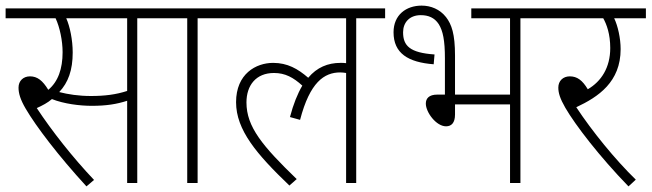

<svg xmlns="http://www.w3.org/2000/svg" viewBox="-20 -652 2321 684"><path d="M469 -587H572V-622H0V-587H178C193 -555 203 -507 203 -466C203 -407 187 -361 152 -332C132 -365 113 -380 87 -380C63 -380 46 -364 46 -340C46 -320 52 -298 72 -264C109 -201 188 -97 288 12L315 -11C240 -90 165 -185 111 -267C131 -276 150 -286 165 -299C208 -282 264 -275 307 -275C359 -275 396 -281 433 -293V0H469ZM304 -310C260 -310 222 -316 191 -324C223 -358 239 -402 239 -465C239 -510 229 -558 216 -587H433V-328C393 -315 353 -310 304 -310Z M684 -587H787V-622H559V-587H647V0H684Z M773 -587H1213V-427C1207 -428 1200 -428 1193 -428C1148 -428 1109 -412 1078 -375C1041 -407 1004 -428 953 -428C892 -428 821 -389 821 -288C821 -189 894 -103 1011 9L1037 -14C915 -132 858 -200 858 -287C858 -348 892 -392 956 -392C996 -392 1025 -376 1057 -347C1040 -318 1025 -281 1013 -235L1049 -225C1084 -359 1135 -394 1192 -394C1200 -394 1207 -393 1213 -392V0H1249V-587H1352V-622H773Z M1482 -632C1427 -632 1382 -599 1382 -537C1382 -462 1434 -430 1525 -423L1528 -458C1440 -464 1416 -489 1416 -537C1416 -571 1438 -598 1479 -598C1506 -598 1528 -589 1543 -566C1558 -542 1565 -508 1565 -444V-315H1538C1508 -315 1497 -301 1497 -283C1497 -252 1534 -202 1569 -202C1588 -202 1601 -214 1601 -244V-280H1797V0H1834V-587H1937V-622H1659V-587H1797V-315H1601V-454C1601 -531 1589 -565 1569 -591C1547 -619 1515 -632 1482 -632Z M2245 -12C2171 -84 2089 -185 2033 -270C2112 -307 2191 -360 2191 -477C2191 -516 2181 -560 2168 -587H2281V-622H1923V-587H2129C2141 -566 2154 -531 2154 -481C2154 -411 2122 -362 2074 -334C2055 -366 2036 -380 2010 -380C1986 -380 1969 -364 1969 -340C1969 -321 1975 -301 1994 -268C2030 -206 2116 -94 2219 12Z"/></svg>

Font: Noto Sans Devanagari UI SemiCondensed ExtraLight
Style: Regular
Weight: 200
Width: 4
Designer: Jelle Bosma - Monotype Design Team
Foundry: Monotype Imaging Inc.
Version: Version 2.004